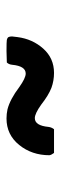

<svg xmlns="http://www.w3.org/2000/svg" viewBox="182 -566 186 590"><g transform="rotate(90 275.0 -271.0)"><path d="M450 -344Q456 -336 457 -330Q457 -276 425.5 -237Q394 -198 344 -198Q330 -198 316 -201Q285 -209 248 -237Q220 -257 206 -257Q183 -257 179 -215Q178 -205 172 -199L137 -198Q108 -198 102.5 -199Q97 -200 94 -204Q92 -208 92 -215Q92 -218 94 -232Q100 -278 129.5 -311Q159 -344 204 -344Q228 -344 250 -336Q273 -327 301 -305Q329 -285 343 -285Q366 -285 370 -327Q371 -336 377 -344Z"/></g></svg>

Font: KaTeX_SansSerif
Style: Bold
Weight: 700
Version: Version 1.1; ttfautohint (v1.3)